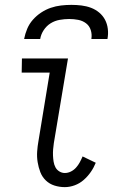

<svg xmlns="http://www.w3.org/2000/svg" viewBox="-20 -760 490 788"><path d="M246 8Q224 8 203.5 1.5Q183 -5 168 -19.5Q153 -34 145.5 -53.5Q138 -73 134.5 -94.5Q131 -116 132.5 -138Q134 -160 138 -182L184 -462H69L70 -520H259L201 -173Q199 -160 198 -147Q197 -134 197.5 -121.5Q198 -109 200 -96.5Q202 -84 207.5 -73.5Q213 -63 223.5 -56.5Q234 -50 246 -50Q259 -50 271 -56Q283 -62 292 -72Q301 -82 307.5 -94Q314 -106 319 -118L373 -92Q365 -72 352.5 -54Q340 -36 323.5 -21.5Q307 -7 286.5 0.5Q266 8 246 8ZM79 -600Q83 -621 91.5 -641.5Q100 -662 115 -679Q130 -696 149 -708.5Q168 -721 188.5 -728Q209 -735 230.5 -737.5Q252 -740 273 -740Q294 -740 314.5 -737.5Q335 -735 353.5 -728Q372 -721 387 -708.5Q402 -696 411 -679Q420 -662 422.5 -641.5Q425 -621 421 -600H355Q358 -619 352.5 -636.5Q347 -654 333 -664.5Q319 -675 301 -678.5Q283 -682 264 -682Q245 -682 225 -678.5Q205 -675 188 -664.5Q171 -654 159.5 -636.5Q148 -619 145 -600Z"/></svg>

Font: Iosevka Etoile Light
Style: Italic
Weight: 300
Italic angle: -9°
Designer: Belleve Invis
Foundry: Belleve Invis
Version: Version 22.1.2; ttfautohint (v1.8.4)